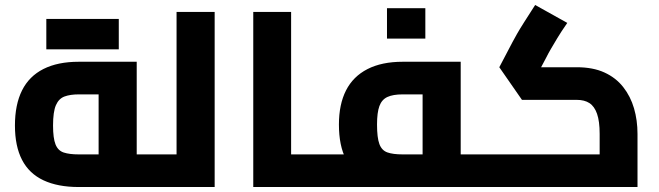

<svg xmlns="http://www.w3.org/2000/svg" viewBox="-20 -751 2648 771"><path d="M296 0Q212 0 154.5 -27Q97 -54 68.5 -109Q40 -164 40 -247Q40 -331 68.5 -388Q97 -445 154.5 -474Q212 -503 296 -503H529V-71H376V-398L407 -372H296Q262 -372 239 -363.5Q216 -355 204.5 -328.5Q193 -302 193 -247Q193 -196 203 -171Q213 -146 236 -138.5Q259 -131 296 -131H633V0ZM633 0V-131Q645 -131 649 -113.5Q653 -96 653 -66Q653 -36 649 -18Q645 0 633 0ZM166 -553V-675H320V-553ZM303 -553V-675H457V-553Z M689 0V-703H842V0ZM578 0V-131H689V0ZM578 0Q567 0 562.5 -18Q558 -36 558 -66Q558 -96 562.5 -113.5Q567 -131 578 -131Z M1149 0V-131H1260V0ZM997 0V-703H1149V0ZM1260 0V-131Q1272 -131 1276 -113.5Q1280 -96 1280 -66Q1280 -36 1276 -18Q1272 0 1260 0Z M1830 0V-131H1934V0ZM1260 0V-131H1714L1677 -99V-398L1708 -372H1597Q1558 -372 1535.5 -361.5Q1513 -351 1503.5 -325Q1494 -299 1494 -251Q1494 -198 1503.5 -172.5Q1513 -147 1535.5 -139Q1558 -131 1597 -131V-10Q1513 -10 1455.5 -34Q1398 -58 1369.5 -111.5Q1341 -165 1341 -251Q1341 -332 1369.5 -388Q1398 -444 1455.5 -473.5Q1513 -503 1597 -503H1830V0ZM1260 0Q1249 0 1244.5 -18Q1240 -36 1240 -66Q1240 -96 1244.5 -113.5Q1249 -131 1260 -131ZM1934 0V-131Q1946 -131 1950 -113.5Q1954 -96 1954 -66Q1954 -36 1950 -18Q1946 0 1934 0ZM1534 -596V-718H1688V-596Z M1934 0V-131H2436L2388 -92V-213Q2388 -264 2377.5 -294Q2367 -324 2347 -337Q2327 -350 2296 -350H2076L1985 -481L2038 -582Q2046 -597 2056.5 -615.5Q2067 -634 2084.5 -661.5Q2102 -689 2129 -731L2258 -659Q2233 -623 2218 -598Q2203 -573 2192.5 -555Q2182 -537 2173 -519L2137 -451L2117 -481H2296Q2361 -481 2407 -460Q2453 -439 2482.5 -401.5Q2512 -364 2526 -316Q2540 -268 2540 -213V0ZM1934 0Q1923 0 1918.5 -18Q1914 -36 1914 -66Q1914 -96 1918.5 -113.5Q1923 -131 1934 -131Z"/></svg>

Font: Cairo ExtraBold
Style: Regular
Weight: 800
Designer: Mohamed Gaber, Accademia di Belle Arti di Urbino
Foundry: Kief Type Foundry, Accademia di Belle Arti di Urbino
Version: Version 3.117